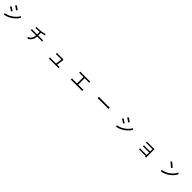

<svg xmlns="http://www.w3.org/2000/svg" viewBox="1456 -4891 9088 9088"><g transform="rotate(45 6000.0 -347.0)"><path d="M210 12.7 168 -64.5Q340.8 -94.7 475.6 -172.9Q706.1 -307.6 823.2 -516.6L844.7 -477.5L867.2 -439.5Q806.6 -343.8 715.3 -256.3Q624 -168.9 514.6 -103.5Q448.2 -64.5 359.4 -31.2Q278.3 -1 210 12.7ZM327.1 -330.1Q295.9 -354.5 230.5 -396.5Q172.9 -434.6 127 -459L167 -522.5Q206.1 -502 273.4 -460Q335.9 -419.9 369.1 -396.5ZM461.9 -538.1Q369.1 -608.4 264.6 -670.9L305.7 -733.4Q342.8 -713.9 411.1 -668Q475.6 -625 504.9 -601.6Z M1805.7 24.4 1734.4 -26.4Q1843.8 -79.1 1899.4 -160.2Q1957 -244.1 1965.8 -368.2H1692.4Q1652.3 -368.2 1611.3 -364.3V-442.4Q1650.4 -438.5 1690.4 -438.5H1828.1H1966.8V-609.4Q1857.4 -597.7 1700.2 -595.7L1681.6 -665Q1739.3 -663.1 1824.2 -666Q1920.9 -669.9 1990.2 -679.7Q2157.2 -703.1 2226.6 -733.4L2275.4 -668.9L2223.6 -655.3Q2162.1 -637.7 2042 -618.2V-438.5H2294.9Q2328.1 -438.5 2367.2 -442.4V-364.3Q2328.1 -368.2 2296.9 -368.2H2041Q2033.2 -233.4 1978.5 -141.6Q1921.9 -44.9 1805.7 24.4Z M3166 -21.5V-98.6Q3200.2 -95.7 3242.2 -95.7H3574.2Q3585.9 -163.1 3600.6 -261.7Q3616.2 -373 3618.2 -410.2H3326.2Q3307.6 -410.2 3273.4 -408.2Q3258.8 -407.2 3252 -407.2V-486.3Q3296.9 -480.5 3325.2 -480.5H3603.5Q3635.7 -480.5 3649.4 -487.3Q3713.9 -456.1 3712.9 -453.1Q3712.9 -451.2 3709 -451.2Q3703.1 -450.2 3702.1 -445.3Q3701.2 -436.5 3699.2 -430.7Q3692.4 -365.2 3652.3 -95.7H3742.2Q3795.9 -95.7 3815.4 -97.7V-22.5Q3782.2 -24.4 3745.1 -24.4H3493.2H3242.2Q3206.1 -24.4 3166 -21.5Z M4606.4 -50.8V-136.7Q4647.5 -130.9 4687.5 -130.9H4946.3V-562.5H4739.3Q4693.4 -562.5 4662.1 -558.6V-640.6Q4699.2 -634.8 4739.3 -634.8H5244.1Q5279.3 -634.8 5322.3 -640.6V-558.6Q5292 -562.5 5244.1 -562.5H5024.4V-130.9H5293.9Q5323.2 -130.9 5370.1 -136.7V-50.8Q5345.7 -54.7 5293.9 -54.7H4990.2H4687.5Q4644.5 -54.7 4606.4 -50.8Z M6123 -328.1V-419.9Q6191.4 -415 6251 -415H6753.9Q6803.7 -415 6852.5 -419.9V-328.1Q6848.6 -328.1 6839.8 -329.1Q6788.1 -332 6754.9 -332H6502.9H6251Q6179.7 -332 6123 -328.1Z M7710 12.7 7668 -64.5Q7840.8 -94.7 7975.6 -172.9Q8206.1 -307.6 8323.2 -516.6L8344.7 -477.5L8367.2 -439.5Q8306.6 -343.8 8215.3 -256.3Q8124 -168.9 8014.6 -103.5Q7948.2 -64.5 7859.4 -31.2Q7778.3 -1 7710 12.7ZM7827.1 -330.1Q7795.9 -354.5 7730.5 -396.5Q7672.9 -434.6 7627 -459L7667 -522.5Q7706.1 -502 7773.4 -460Q7835.9 -419.9 7869.1 -396.5ZM7961.9 -538.1Q7869.1 -608.4 7764.6 -670.9L7805.7 -733.4Q7842.8 -713.9 7911.1 -668Q7975.6 -625 8004.9 -601.6Z M9667 39.1Q9668 30.3 9668 0H9297.9Q9266.6 0 9222.7 2.9V-72.3Q9252 -68.4 9297.9 -68.4H9668V-235.4H9336.9Q9291 -235.4 9253.9 -233.4V-305.7Q9257.8 -305.7 9269.5 -304.7Q9312.5 -301.8 9335.9 -301.8H9668V-458H9328.1Q9284.2 -458 9234.4 -455.1V-528.3Q9267.6 -524.4 9328.1 -524.4H9682.6Q9713.9 -524.4 9739.3 -526.4Q9738.3 -516.6 9738.3 -478.5V-245.1V-11.7Q9738.3 11.7 9740.2 39.1Z M10707 3.9 10659.2 -72.3Q10856.4 -102.5 11026.4 -210Q11127 -275.4 11211.9 -373Q11290 -462.9 11333 -554.7L11354.5 -514.6L11377 -474.6Q11326.2 -380.9 11251 -297.9Q11167 -205.1 11068.4 -142.6Q10903.3 -33.2 10707 3.9ZM10914.1 -447.3Q10877.9 -485.4 10807.6 -545.9Q10734.4 -609.4 10685.5 -643.6L10737.3 -701.2Q10775.4 -676.8 10859.4 -607.4Q10933.6 -546.9 10971.7 -506.8Z"/></g></svg>

Font: Bpmf GenSeki Gothic R
Style: R
Weight: 400
Foundry: But Ko
Version: Version 1.320